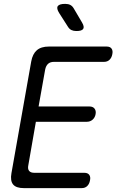

<svg xmlns="http://www.w3.org/2000/svg" viewBox="-20 -970 640 990"><path d="M179 -421H441Q459 -421 467.5 -410Q476 -399 473 -382Q470 -364 457.5 -353Q445 -342 427 -342H165L126 -118Q122 -99 130 -89Q138 -79 157 -79H415Q433 -79 440.5 -68Q448 -57 444 -40Q441 -22 430 -11Q419 0 401 0H103Q63 0 47.5 -19Q32 -38 39 -77L141 -653Q148 -692 170 -711Q192 -730 232 -730H530Q548 -730 555.5 -719Q563 -708 559 -690Q556 -673 545 -662Q534 -651 516 -651H258Q239 -651 228 -641Q217 -631 213 -612ZM374 -810Q359 -810 348.5 -815Q338 -820 331 -831L285 -903Q270 -927 278 -938.5Q286 -950 316 -950Q332 -950 342.5 -944.5Q353 -939 360 -927L403 -854Q416 -832 409 -821Q402 -810 374 -810Z"/></svg>

Font: Maple Mono NL Light
Style: Italic
Weight: 300
Italic angle: -10°
Monospace: yes
Designer: subframe7536
Version: Version 7.000